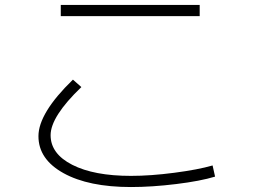

<svg xmlns="http://www.w3.org/2000/svg" viewBox="-20 -727 1040 774"><path d="M225 -662V-707H785V-662ZM847 -15Q788 3 690 15Q592 27 508 27Q337 27 236 -29Q135 -85 135 -178Q135 -271 274 -406L308 -376Q184 -257 184 -182Q184 -107 271.5 -62.5Q359 -18 508 -18Q587 -18 682.5 -30.5Q778 -43 837 -60Z"/></svg>

Font: M PLUS 1p Light
Style: Regular
Weight: 300
Version: Version 1.061